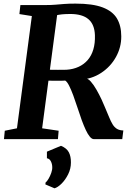

<svg xmlns="http://www.w3.org/2000/svg" viewBox="-20 -771 730 1064"><path d="M2 0 6.5 -46.5 74 -60 156.5 -682 87.5 -693 93 -743H235Q264 -743 287.2 -745Q310.5 -747 336.2 -749Q362 -751 398.5 -751Q493.5 -751 548.8 -730Q604 -709 628 -668.8Q652 -628.5 652 -570Q652.5 -509 622.5 -455Q592.5 -401 540.2 -366.8Q488 -332.5 420.5 -329L452.5 -336Q467 -337.5 483.2 -319Q499.5 -300.5 515 -273.2Q530.5 -246 543 -219.2Q555.5 -192.5 562 -175.5Q575 -145.5 584.5 -122Q594 -98.5 604 -82Q614 -65.5 628 -57Q642 -48.5 663.5 -48L657.5 0H500Q489 0 477.8 -13.5Q466.5 -27 455.5 -50.5Q444.5 -74 433 -105Q421 -139 409.2 -175Q397.5 -211 385.8 -242.8Q374 -274.5 363 -296.2Q352 -318 341.5 -324.5Q339.5 -324 327 -323.8Q314.5 -323.5 297.5 -323.5Q280.5 -323.5 264 -323.8Q247.5 -324 236.5 -324L243.5 -385Q253 -384.5 268.8 -384.2Q284.5 -384 301.2 -384Q318 -384 331.5 -384.2Q345 -384.5 349 -384.5Q386 -387 415.8 -400.8Q445.5 -414.5 466.2 -438.5Q487 -462.5 497.2 -497Q507.5 -531.5 506 -576Q504 -635.5 470.2 -664.5Q436.5 -693.5 369 -693.5Q359.5 -693.5 341.5 -692.8Q323.5 -692 305 -689Q286.5 -686 275 -680.5L301 -721L213.5 -60L305 -46.5L301 0ZM231.5 251 232.5 240.5Q240 235 248.8 220.2Q257.5 205.5 264 187.2Q270.5 169 269.5 153.5Q269 137 261.8 122.8Q254.5 108.5 240 106V69.5L318 37Q349.5 50 361.5 73Q373.5 96 373 129.5Q373 164.5 357.5 195.2Q342 226 321 246.8Q300 267.5 282 272.5Z"/></svg>

Font: Merriweather Light 18pt
Style: Bold Italic
Weight: 700
Italic angle: -7.8°
Version: Version 2.101